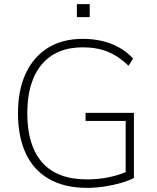

<svg xmlns="http://www.w3.org/2000/svg" viewBox="-20 -901 758 929"><path d="M402 8Q293 8 218 -34.5Q143 -77 105 -158Q67 -239 67 -353Q67 -465 104.5 -545.5Q142 -626 212 -669.5Q282 -713 381 -713Q431 -713 475 -702.5Q519 -692 556.5 -671Q594 -650 624 -618L602 -583Q553 -630 500.5 -651Q448 -672 380 -672Q251 -672 181.5 -588.5Q112 -505 112 -353Q112 -197 184 -115Q256 -33 401 -33Q457 -33 507 -43.5Q557 -54 600 -73L588 -35V-316H394V-355H628V-40Q604 -27 566 -16Q528 -5 485 1.5Q442 8 402 8ZM352 -818V-881H414V-818Z"/></svg>

Font: Nunito Sans 12pt ExtraLight 12pt ExtraLight
Style: Regular
Weight: 250
Version: Version 3.101;gftools[0.9.27]